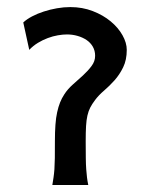

<svg xmlns="http://www.w3.org/2000/svg" viewBox="-20 -528 428 548"><path d="M136.7 -124.5Q136.7 -151.4 138.2 -171.6Q139.6 -191.9 143.1 -207.5Q146.5 -223.1 151.4 -235.4Q156.2 -247.6 163.6 -258.8Q172.9 -273.4 187.7 -286.6Q202.6 -299.8 216.8 -312.7Q231 -325.7 241.2 -339.4Q251.5 -353 251.5 -368.7Q251.5 -383.3 244.9 -394.8Q238.3 -406.2 227.1 -413.8Q215.8 -421.4 201.4 -425.5Q187 -429.7 170.9 -429.7Q159.2 -429.7 145 -427.2Q130.9 -424.8 116.5 -419.4Q102.1 -414.1 88.4 -405.8Q74.7 -397.5 63.5 -385.7L46.4 -463.9Q56.2 -473.1 71.5 -481.2Q86.9 -489.3 105 -495.1Q123 -501 142.6 -504.4Q162.1 -507.8 180.7 -507.8Q215.3 -507.8 244.9 -496.3Q274.4 -484.9 295.9 -467Q317.4 -449.2 329.6 -427.5Q341.8 -405.8 341.8 -385.7Q341.8 -356.9 331.5 -335.9Q321.3 -314.9 306.9 -298.8Q292.5 -282.7 277.1 -269.5Q261.7 -256.3 251.5 -242.7Q242.7 -231 237.5 -220.9Q232.4 -210.9 229.5 -198.2Q226.6 -185.5 225.6 -168.2Q224.6 -150.9 224.6 -124.5Q224.6 -95.7 224.9 -76.9Q225.1 -58.1 226.1 -44.9Q227.1 -31.7 228.3 -21.7Q229.5 -11.7 231.9 0H129.4Q131.3 -11.7 132.8 -21.7Q134.3 -31.7 135.3 -44.9Q136.2 -58.1 136.5 -76.9Q136.7 -95.7 136.7 -124.5Z"/></svg>

Font: Andika Basic
Style: Regular
Weight: 400
Designer: Annie Olsen & Victor Gaultney
Foundry: SIL International
Version: Version 1.000